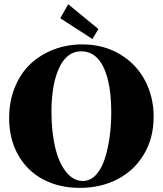

<svg xmlns="http://www.w3.org/2000/svg" viewBox="-20 -889 785 922"><path d="M423.8 -701.7 269.5 -801.3 307.6 -868.7 452.6 -749.5ZM363.3 13.2Q264.6 13.2 188 -27.1Q111.3 -67.4 67.6 -144Q23.9 -220.7 23.9 -321.8Q23.9 -403.3 51.8 -470.9Q79.6 -538.6 127.4 -583Q175.3 -627.4 239 -651.6Q302.7 -675.8 375.5 -675.8Q475.1 -675.8 553.7 -629.9Q632.3 -584 675 -504.9Q717.8 -425.8 717.8 -328.1Q717.8 -227.5 672.1 -149.7Q626.5 -71.8 545.9 -29.3Q465.3 13.2 363.3 13.2ZM378.4 -20Q413.1 -20 439.9 -48.3Q466.8 -76.7 482.4 -124.3Q498 -171.9 506.1 -229Q514.2 -286.1 514.2 -348.6Q514.2 -487.8 477.5 -565.2Q440.9 -642.6 370.1 -642.6Q300.8 -642.6 263.9 -562.7Q227.1 -482.9 227.1 -352.5Q227.1 -257.3 244.6 -182.6Q262.2 -107.9 296.9 -64Q331.5 -20 378.4 -20Z"/></svg>

Font: Elstob Grade
Style: Regular
Weight: 400
Designer: Peter S. Baker
Version: Version 1.015